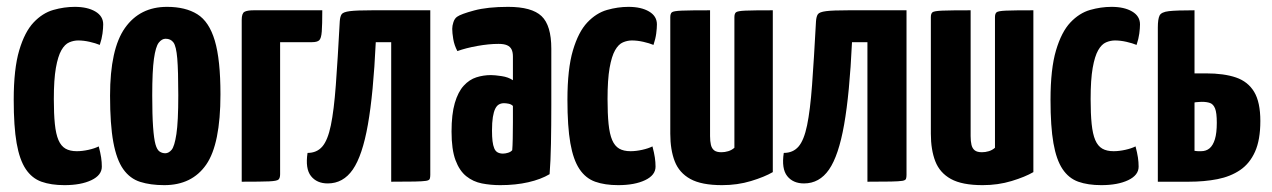

<svg xmlns="http://www.w3.org/2000/svg" viewBox="-20 -530 3711 560"><path d="M168 10Q129 10 101 0Q73 -10 55 -37Q37 -64 28.5 -112.5Q20 -161 20 -239Q20 -329 36 -383Q52 -437 78 -464.5Q104 -492 135.5 -501Q167 -510 198 -510Q235 -510 258 -496.5Q281 -483 281 -459Q281 -448 279 -432.5Q277 -417 271 -399Q259 -404 241.5 -408Q224 -412 208 -412Q195 -412 182 -406.5Q169 -401 159 -383.5Q149 -366 143 -332Q137 -298 137 -241Q137 -198 140 -168.5Q143 -139 150.5 -121.5Q158 -104 171 -96.5Q184 -89 204 -89Q220 -89 238 -93Q256 -97 268 -103Q273 -84 275 -70.5Q277 -57 277 -44Q277 -19 246.5 -4.5Q216 10 168 10Z M459 10Q419 10 389 0.5Q359 -9 339.5 -36.5Q320 -64 310.5 -115.5Q301 -167 301 -251Q301 -387 344.5 -448.5Q388 -510 467 -510Q521 -510 555.5 -488.5Q590 -467 606.5 -411.5Q623 -356 623 -255Q623 -110 581.5 -50Q540 10 459 10ZM462 -83Q472 -83 480.5 -93Q489 -103 494.5 -139Q500 -175 500 -252Q500 -324 497 -359.5Q494 -395 486 -406Q478 -417 463 -417Q452 -417 443 -405.5Q434 -394 429 -358.5Q424 -323 424 -252Q424 -194 426.5 -159.5Q429 -125 433.5 -109Q438 -93 445.5 -88Q453 -83 462 -83Z M685 0V-472Q685 -491 693 -495.5Q701 -500 720 -500H920Q920 -458 918.5 -438Q917 -418 911 -412.5Q905 -407 890 -407H797V-22Q797 -11 792.5 -6.5Q788 -2 764.5 -1Q741 0 685 0Z M936 5Q904 5 887 -16.5Q870 -38 877 -84Q904 -84 920 -102.5Q936 -121 945 -164.5Q954 -208 959.5 -282Q965 -356 971 -468Q972 -482 976.5 -488.5Q981 -495 1000.5 -497.5Q1020 -500 1066 -500H1235V-20Q1235 -13 1233.5 -8.5Q1232 -4 1222.5 -2.5Q1213 -1 1189.5 -0.5Q1166 0 1121 0V-407H1076Q1069 -257 1053 -166.5Q1037 -76 1009 -35.5Q981 5 936 5Z M1439 10Q1411 10 1385.5 5Q1360 0 1340 -16Q1320 -32 1308.5 -63Q1297 -94 1297 -146Q1297 -197 1306.5 -229.5Q1316 -262 1332.5 -280Q1349 -298 1369.5 -304.5Q1390 -311 1412 -311Q1423 -311 1443 -308Q1463 -305 1476 -296Q1476 -296 1476 -307.5Q1476 -319 1476 -335Q1476 -351 1476 -365Q1476 -378 1472 -386Q1468 -394 1459 -398Q1450 -402 1434 -402Q1406 -402 1372.5 -396Q1339 -390 1314 -381Q1305 -398 1302 -416Q1299 -434 1299 -446Q1299 -455 1302.5 -465.5Q1306 -476 1313 -481Q1324 -489 1363 -499.5Q1402 -510 1462 -510Q1531 -510 1559.5 -483Q1588 -456 1588 -388V-341Q1588 -284 1588 -224Q1588 -164 1587 -111.5Q1586 -59 1583 -22Q1558 -7 1521 1.5Q1484 10 1439 10ZM1447 -82Q1454 -82 1462 -84.5Q1470 -87 1474 -92Q1475 -103 1475.5 -125.5Q1476 -148 1476 -174Q1476 -200 1476 -221Q1471 -226 1463.5 -227.5Q1456 -229 1450 -229Q1442 -229 1435.5 -225.5Q1429 -222 1424.5 -213Q1420 -204 1417.5 -188.5Q1415 -173 1415 -149Q1415 -131 1416.5 -118.5Q1418 -106 1421.5 -97.5Q1425 -89 1431.5 -85.5Q1438 -82 1447 -82Z M1783 10Q1744 10 1716 0Q1688 -10 1670 -37Q1652 -64 1643.5 -112.5Q1635 -161 1635 -239Q1635 -329 1651 -383Q1667 -437 1693 -464.5Q1719 -492 1750.5 -501Q1782 -510 1813 -510Q1850 -510 1873 -496.5Q1896 -483 1896 -459Q1896 -448 1894 -432.5Q1892 -417 1886 -399Q1874 -404 1856.5 -408Q1839 -412 1823 -412Q1810 -412 1797 -406.5Q1784 -401 1774 -383.5Q1764 -366 1758 -332Q1752 -298 1752 -241Q1752 -198 1755 -168.5Q1758 -139 1765.5 -121.5Q1773 -104 1786 -96.5Q1799 -89 1819 -89Q1835 -89 1853 -93Q1871 -97 1883 -103Q1888 -84 1890 -70.5Q1892 -57 1892 -44Q1892 -19 1861.5 -4.5Q1831 10 1783 10Z M2086 10Q2026 10 1993.5 -8Q1961 -26 1948 -59.5Q1935 -93 1935 -140V-480Q1935 -490 1939.5 -494Q1944 -498 1968.5 -499Q1993 -500 2051 -500V-133Q2051 -118 2053.5 -107.5Q2056 -97 2063 -91.5Q2070 -86 2084 -86Q2094 -86 2104 -89Q2114 -92 2122 -99V-480Q2122 -490 2126.5 -494Q2131 -498 2154 -499Q2177 -500 2234 -500V-28Q2210 -14 2170.5 -2Q2131 10 2086 10Z M2325 5Q2293 5 2276 -16.5Q2259 -38 2266 -84Q2293 -84 2309 -102.5Q2325 -121 2334 -164.5Q2343 -208 2348.5 -282Q2354 -356 2360 -468Q2361 -482 2365.5 -488.5Q2370 -495 2389.5 -497.5Q2409 -500 2455 -500H2624V-20Q2624 -13 2622.5 -8.5Q2621 -4 2611.5 -2.5Q2602 -1 2578.5 -0.5Q2555 0 2510 0V-407H2465Q2458 -257 2442 -166.5Q2426 -76 2398 -35.5Q2370 5 2325 5Z M2846 10Q2786 10 2753.5 -8Q2721 -26 2708 -59.5Q2695 -93 2695 -140V-480Q2695 -490 2699.5 -494Q2704 -498 2728.5 -499Q2753 -500 2811 -500V-133Q2811 -118 2813.5 -107.5Q2816 -97 2823 -91.5Q2830 -86 2844 -86Q2854 -86 2864 -89Q2874 -92 2882 -99V-480Q2882 -490 2886.5 -494Q2891 -498 2914 -499Q2937 -500 2994 -500V-28Q2970 -14 2930.5 -2Q2891 10 2846 10Z M3192 10Q3153 10 3125 0Q3097 -10 3079 -37Q3061 -64 3052.5 -112.5Q3044 -161 3044 -239Q3044 -329 3060 -383Q3076 -437 3102 -464.5Q3128 -492 3159.5 -501Q3191 -510 3222 -510Q3259 -510 3282 -496.5Q3305 -483 3305 -459Q3305 -448 3303 -432.5Q3301 -417 3295 -399Q3283 -404 3265.5 -408Q3248 -412 3232 -412Q3219 -412 3206 -406.5Q3193 -401 3183 -383.5Q3173 -366 3167 -332Q3161 -298 3161 -241Q3161 -198 3164 -168.5Q3167 -139 3174.5 -121.5Q3182 -104 3195 -96.5Q3208 -89 3228 -89Q3244 -89 3262 -93Q3280 -97 3292 -103Q3297 -84 3299 -70.5Q3301 -57 3301 -44Q3301 -19 3270.5 -4.5Q3240 10 3192 10Z M3357 0V-450Q3357 -474 3362 -484.5Q3367 -495 3389.5 -497.5Q3412 -500 3464 -500V-316H3497Q3550 -316 3585 -304Q3620 -292 3638 -262Q3656 -232 3656 -177Q3656 -122 3640.5 -87.5Q3625 -53 3597 -34Q3569 -15 3531 -7.5Q3493 0 3447 0ZM3483 -89Q3498 -89 3508 -97.5Q3518 -106 3523.5 -124Q3529 -142 3529 -172Q3529 -201 3524 -213.5Q3519 -226 3509.5 -229.5Q3500 -233 3485 -233Q3480 -233 3476 -232.5Q3472 -232 3469.5 -232Q3467 -232 3465.5 -231.5Q3464 -231 3464 -231V-90Q3464 -90 3465 -90Q3466 -90 3468.5 -89.5Q3471 -89 3474.5 -89Q3478 -89 3483 -89Z"/></svg>

Font: Yanone Kaffeesatz ExtraLight
Style: Regular
Weight: 200
Designer: Yanone (Cyrillic: Daniel Pouzeot, Huerta Tipografica, and Cyreal)
Foundry: Yanone
Version: Version 2.003